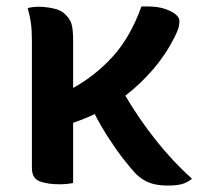

<svg xmlns="http://www.w3.org/2000/svg" viewBox="-20 -566 640 596"><path d="M207 2Q198 4 187 5Q176 6 163 6Q128 6 103.5 -3Q79 -12 79 -45V-441Q79 -472 76 -494Q73 -516 66 -541Q82 -545 101 -545Q120 -545 145 -540Q170 -535 183 -521Q197 -508 202 -491.5Q207 -475 207 -441V-293Q276 -331 330.5 -391Q385 -451 419 -546H439Q479 -546 508 -532Q537 -518 537 -500Q537 -492 534.5 -481.5Q532 -471 522 -451Q495 -397 455.5 -351Q416 -305 369 -269Q412 -196 464.5 -130Q517 -64 576 -11Q561 1 544.5 5.5Q528 10 501 10Q467 10 444.5 1.5Q422 -7 402 -26Q386 -43 363 -72.5Q340 -102 316.5 -138.5Q293 -175 274 -212Q241 -196 207 -185Z"/></svg>

Font: Recursive Sn Csl St SmB
Style: Regular
Weight: 600
Version: Version 1.079;hotconv 1.0.112;makeotfexe 2.5.65598; ttfautoh